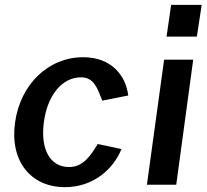

<svg xmlns="http://www.w3.org/2000/svg" viewBox="-20 -762 853 792"><path d="M323 -526C181 -526 64 -416 42 -256C20 -97 107 10 248 10C362 10 446 -61 481 -147L383 -168C353 -118 322 -73 265 -73C186 -73 146 -147 161 -258C175 -367 235 -443 314 -443C367 -443 381 -400 402 -347L509 -368C499 -451 439 -526 323 -526Z M812 -742H686L667 -611H792ZM777 -516H657L586 0H707Z"/></svg>

Font: United Sans SemiBold
Style: Italic
Weight: 600
Italic angle: -8°
Designer: Pablo Impallari, Rodrigo Fuenzalida (Modified by Dan O. Williams)
Version: Version 1.000;PS 001.000;hotconv 1.0.88;makeotf.lib2.5.64775